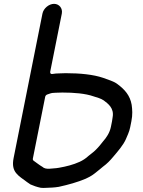

<svg xmlns="http://www.w3.org/2000/svg" viewBox="-20 -732 724 972"><path d="M295.6 -263.5C353.7 -263.5 412.1 -259 454.5 -243.9C468.8 -239.1 490.5 -234.1 505.4 -223.5C525.8 -207.8 558.8 -185.4 550.2 -138.6C549.6 -133 548.4 -124.7 547.1 -118L541.5 -90C535.3 -59.2 518 -34.4 501.9 -16.4C493.2 -4.7 478.2 13.7 465.7 25.7C453 39.2 436.7 49.3 428 57.3C414.2 70.3 398.3 80.3 383.2 87.2C350.9 101.9 315.7 110.8 278.6 117.3L263.9 119.4C263.5 119.4 262.7 119.5 262.1 119.5C246.9 119.5 211.6 129.5 194.4 112.4C178.1 103.1 165 91.7 150.3 81.7C147.5 79.9 145.4 75.6 146.3 71L208.8 -242C209.8 -247.2 214.1 -252 219.4 -253.7L230.5 -257.5C239.6 -261.3 250.6 -262.5 261.4 -262.5C272 -262.5 283.6 -263.5 295.6 -263.5ZM253.7 -712.5C227.4 -712.5 200.1 -689.4 194.9 -663L48.9 68C34.3 141.1 73.6 156.7 117.7 190.4L134.4 201.8C148.7 208.2 167.2 214.8 186.4 218.7C203.1 220.9 222.1 217.6 245.2 217.5C255.4 216.9 265.7 215.8 277.8 213.8C326.6 203 371.9 190.5 413.8 172.8L433.3 163.1C449.7 154.7 469.5 138.1 485.2 125.2L500.8 112.2C501 112 501.4 111.7 501.7 111.5C521.3 97.3 537.2 81.1 554.4 60.3C577.1 33.4 604 2.9 617.4 -27.8L628.5 -53.8C633.2 -64.7 636.7 -76.2 639.1 -88L645.1 -118C651.9 -152.4 649.9 -176.8 646.5 -201.8C638.2 -249.1 611.3 -279.1 574.3 -306.5C556 -320.6 529.1 -327.7 501.5 -338.1C451.8 -354.9 385.7 -361.4 312.5 -361.5C301.7 -360.9 290.4 -360.5 281 -360.5C268.3 -360.5 256.8 -359.5 246.7 -357.7C232.7 -355.2 233.7 -366.5 234.4 -370L292.9 -663C298.1 -689.4 280.1 -712.5 253.7 -712.5Z"/></svg>

Font: Smoothie
Style: LightIt
Weight: 400
Foundry: Cannot Into Space Fonts
Version: Version 0.8